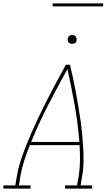

<svg xmlns="http://www.w3.org/2000/svg" viewBox="-38 -1119 658 1139"><path d="M-18 0V-19H53L62 -74Q69 -117 82.5 -159.5Q96 -202 112.5 -244Q129 -286 147 -327.5Q165 -369 184.5 -410.5Q204 -452 224.5 -492.5Q245 -533 266 -573.5Q287 -614 309 -654.5Q331 -695 353 -735H377Q387 -695 395.5 -654.5Q404 -614 411.5 -573.5Q419 -533 426 -492.5Q433 -452 439 -410.5Q445 -369 449 -327.5Q453 -286 455.5 -244Q458 -202 457.5 -159Q457 -116 449 -74L440 -19H509V0H348V-19H419L429 -74Q436 -120 436.5 -166.5Q437 -213 434 -258H139Q121 -213 106 -167Q91 -121 83 -74L74 -19H143V0ZM433 -277Q424 -388 405 -495.5Q386 -603 362 -709Q303 -603 247.5 -495.5Q192 -388 147 -277ZM390 -859Q384 -859 378 -861Q372 -863 368.5 -868Q365 -873 364 -879Q363 -885 364 -891Q365 -896 367.5 -900Q370 -904 373.5 -906.5Q377 -909 381.5 -910.5Q386 -912 390 -912Q397 -912 402.5 -909.5Q408 -907 411.5 -902Q415 -897 416 -891Q417 -885 416 -879Q416 -874 413.5 -870Q411 -866 407 -863.5Q403 -861 399 -860Q395 -859 390 -859ZM274 -1081V-1099H574V-1081Z"/></svg>

Font: Iosevka Curly Slab ThEx
Style: Italic
Weight: 100
Width: 7
Italic angle: -9°
Monospace: yes
Designer: Belleve Invis
Foundry: Belleve Invis
Version: Version 11.1.0; ttfautohint (v1.8.3)